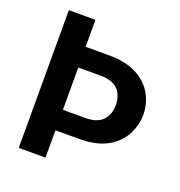

<svg xmlns="http://www.w3.org/2000/svg" viewBox="-127 -808 861 917"><g transform="rotate(20 303.5 -350.0)"><path d="M317 -243Q378 -243 406 -272.5Q434 -302 434 -350Q434 -399 406 -428.5Q378 -458 317 -458H204V-243ZM573 -350Q573 -299 547.5 -250Q522 -201 467.5 -170Q413 -139 322 -139H204V0H68V-700H203V-563H322Q406 -563 461.5 -534.5Q517 -506 545 -457.5Q573 -409 573 -350Z"/></g></svg>

Font: Albert Sans
Style: Bold
Weight: 700
Designer: Andreas Rasmussen
Foundry: a.Foundry
Version: Version 1.025